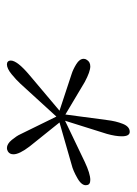

<svg xmlns="http://www.w3.org/2000/svg" viewBox="60 -825 395 555"><g transform="rotate(90 257.5 -547.5)"><path d="M155 -381Q155 -400 198 -436L300 -522L194 -557Q181 -561 165.5 -570.5Q150 -580 150 -592Q150 -597 153 -601Q159 -611 172 -611Q187 -611 217 -595L311 -539L327 -659Q330 -685 338 -705Q346 -725 361 -725Q374 -725 374 -702Q374 -684 367 -659L329 -538L448 -595Q482 -611 500 -611Q514 -611 515 -601Q518 -587 495.5 -574Q473 -561 456 -557L334 -522L403 -436Q426 -406 426 -389Q426 -378 418 -373Q413 -370 408 -370Q396 -370 384.5 -384Q373 -398 368 -409L317 -513L222 -409Q211 -397 194.5 -383.5Q178 -370 166 -370Q161 -370 158 -373Q155 -376 155 -381Z"/></g></svg>

Font: Trirong Thin
Style: Italic
Weight: 250
Italic angle: -12°
Designer: Katatrad Team
Foundry: CadsonDemak
Version: Version 1.001